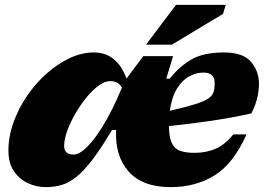

<svg xmlns="http://www.w3.org/2000/svg" viewBox="-20 -752 1087 787"><path d="M661.5 -429.5H676Q712.5 -477 762.5 -507Q812.5 -537 898.5 -537Q975.5 -537 1008.5 -499Q1041.5 -461 1041.5 -407.5Q1041.5 -381.5 1034.8 -352Q1028 -322.5 1010.5 -287Q928.5 -269 841.8 -256.2Q755 -243.5 672.5 -235.5Q673 -173.5 694.5 -149.5Q716 -125.5 777 -125.5Q825.5 -125.5 864.2 -142.5Q903 -159.5 936 -201H990.5Q936.5 -80.5 859 -32.8Q781.5 15 679.5 15Q563.5 15 507 -49.2Q450.5 -113.5 456 -219H439Q394 -143.5 358.5 -97Q323 -50.5 292.2 -26.2Q261.5 -2 231.5 6.5Q201.5 15 167.5 15Q130 15 95 -1Q60 -17 37.2 -50Q14.5 -83 14.5 -134.5Q14.5 -192 35 -249.5Q55.5 -307 90.5 -358.5Q125.5 -410 170.8 -450.2Q216 -490.5 265.8 -513.8Q315.5 -537 364.5 -537Q459.5 -537 498.5 -430L567.5 -522H689.5ZM814 -454.5Q784 -454.5 755.2 -438.8Q726.5 -423 705.2 -388.5Q684 -354 676 -298Q742 -313 779.2 -324.8Q816.5 -336.5 833.8 -348.2Q851 -360 855.5 -375Q860 -390 860 -411.5Q860 -454.5 814 -454.5ZM243 -153.5Q243 -118.5 281.5 -118.5Q302 -118.5 326.2 -139.8Q350.5 -161 374.8 -195Q399 -229 420.8 -268.5Q442.5 -308 458.5 -344L480 -393Q469.5 -409 457.5 -414.2Q445.5 -419.5 431 -419.5Q409.5 -419.5 384.2 -401Q359 -382.5 334.2 -352.2Q309.5 -322 288.8 -286.2Q268 -250.5 255.5 -215.5Q243 -180.5 243 -153.5ZM578.5 -569 701.5 -732H905.5L894 -695L684.5 -569Z"/></svg>

Font: Newsreader Caption ExtraBold
Style: Italic
Weight: 800
Italic angle: -17°
Designer: Hugues Gentile
Foundry: Production Type
Version: Version 1.001